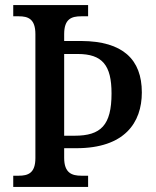

<svg xmlns="http://www.w3.org/2000/svg" viewBox="-20 -734 611 754"><path d="M32 0H326V-44H299C262 -44 232 -55 232 -114V-152H280C469 -152 537 -252 537 -371C537 -501 462 -572 300 -573H232V-600C232 -660 261 -670 299 -670H326V-714H32V-670H54C90 -670 119 -660 119 -600V-113C119 -54 90 -44 54 -44H32ZM273 -201H232V-522H285C382 -522 418 -478 418 -367C418 -242 376 -201 273 -201Z"/></svg>

Font: Noto Serif Tamil SemiCondensed Medium
Style: Regular
Weight: 500
Width: 4
Designer: Indian Type Foundry, Tom Grace, and the Monotype Design Team
Foundry: Monotype Imaging Inc.
Version: Version 2.004